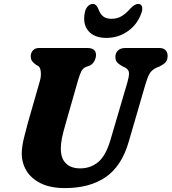

<svg xmlns="http://www.w3.org/2000/svg" viewBox="-20 -945 876 980"><path d="M544 -231.5 630 -524Q638.5 -552.5 638.5 -571Q638.5 -589.5 618 -600.5L606.5 -606Q584.5 -618 576.5 -628.5Q568.5 -639 569 -656Q569 -674 582 -687Q595 -700 620 -700H793Q814.5 -700 825 -688.8Q835.5 -677.5 835.5 -660Q835.5 -638 824.5 -626.5Q813.5 -615 793 -605L778.5 -599.5Q754 -587.5 743.5 -569.2Q733 -551 723 -517L637.5 -223Q601.5 -97.5 519.8 -41.2Q438 15 312 15Q236.5 15 187.2 -9.8Q138 -34.5 114.2 -75Q90.5 -115.5 91 -164Q92 -199.5 102.5 -241.8Q113 -284 122 -317L183.5 -531.5Q190.5 -556.5 188.2 -578.5Q186 -600.5 176 -607.5L165 -613.5Q149 -625 143 -634.2Q137 -643.5 137 -660Q137.5 -676 148.5 -688Q159.5 -700 178.5 -700H426Q470.5 -700 470 -663Q469.5 -647 460.5 -631.2Q451.5 -615.5 434 -608.5L420 -604Q403 -597 395 -580.8Q387 -564.5 378.5 -536L316 -317Q302.5 -271.5 296.5 -241.5Q290.5 -211.5 290.5 -188Q290 -137 316.2 -111.2Q342.5 -85.5 389.5 -85.5Q441.5 -85.5 480.8 -117.5Q520 -149.5 544 -231.5ZM549.5 -849Q577 -849 599.5 -861.8Q622 -874.5 644.5 -900.5Q668 -925 684.5 -925Q700 -925 704.5 -912.2Q709 -899.5 702 -879Q681.5 -820.5 632.8 -786Q584 -751.5 523 -751.5Q462.5 -751.5 432 -786Q401.5 -820.5 412.5 -879Q416 -899.5 427.5 -912.2Q439 -925 454.5 -925Q471 -925 481.5 -900.5Q490.5 -874.5 506 -861.8Q521.5 -849 549.5 -849Z"/></svg>

Font: Fraunces 9pt S100
Style: Bold Italic
Weight: 700
Italic angle: -16°
Version: Version 1.000; ttfautohint (v1.8.3)